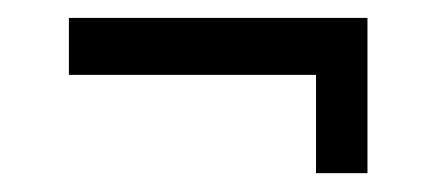

<svg xmlns="http://www.w3.org/2000/svg" viewBox="-20 -324 474 209"><path d="M55 -242.5V-304.5H380V-135.5H324V-242.5Z"/></svg>

Font: Libre Caslon Condensed
Style: Bold
Weight: 700
Designer: Pablo Impallari, Rodrigo Fuenzalida, Katja Schimmel, Ertekin Erdin
Foundry: Pablo Impallari, Rodrigo Fuenzalida
Version: Version 2.000; ttfautohint (v1.8.4.7-5d5b);gftools[0.9.33]